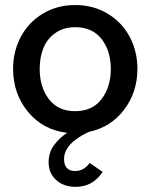

<svg xmlns="http://www.w3.org/2000/svg" viewBox="-20 -517 595 758"><path d="M332 3.4Q317.9 9.3 302.7 18.1Q287.6 26.9 271 40.3Q254.4 53.7 243.7 72Q232.9 90.3 232.9 109.9Q232.9 158.2 276.4 158.2Q311 158.2 334 126.5L385.3 161.6Q346.2 220.7 278.8 220.7Q231.9 220.7 201.9 193.8Q171.9 167 171.9 123.5Q171.9 83.5 194.8 54Q217.8 24.4 245.6 7.3Q149.9 -3.4 90.8 -75.2Q31.7 -147 31.7 -245.1Q31.7 -314 62 -371.3Q92.3 -428.7 148.7 -462.9Q205.1 -497.1 276.9 -497.1Q348.6 -497.1 405.3 -462.9Q461.9 -428.7 492.2 -371.3Q522.5 -314 522.5 -245.1Q522.5 -153.3 470.2 -84.2Q418 -15.1 332 3.4ZM136.7 -245.1Q136.7 -173.3 172.9 -125.7Q209 -78.1 276.9 -78.1Q344.7 -78.1 381.1 -126Q417.5 -173.8 417.5 -245.1Q417.5 -315.9 381.1 -362.8Q344.7 -409.7 276.9 -409.7Q231 -409.7 198.5 -386.7Q166 -363.8 151.4 -327.4Q136.7 -291 136.7 -245.1Z"/></svg>

Font: HK Grotesk SemiBold Legacy
Style: Regular
Weight: 600
Designer: Alfredo Marco Pradil
Foundry: Hanken Design Co.
Version: Version 2.022;PS 002.022;hotconv 1.0.88;makeotf.lib2.5.64775